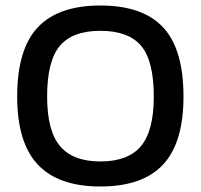

<svg xmlns="http://www.w3.org/2000/svg" viewBox="-20 -674 737 704"><path d="M348.1 9.8Q193.8 9.8 118.4 -70.8Q43 -151.4 43 -319.8Q43 -493.2 118.2 -573.5Q193.4 -653.8 348.1 -653.8Q503.4 -653.8 578.1 -573.7Q652.8 -493.7 652.8 -319.8Q652.8 -150.9 577.9 -70.6Q502.9 9.8 348.1 9.8ZM348.1 -82Q449.7 -82 496.8 -138.2Q543.9 -194.3 543.9 -319.8Q543.9 -451.2 497.3 -506.1Q450.7 -561 348.1 -561Q246.1 -561 199.5 -505.9Q152.8 -450.7 152.8 -319.8Q152.8 -194.3 200.2 -138.2Q247.6 -82 348.1 -82Z"/></svg>

Font: Kanit
Style: Regular
Weight: 400
Designer: Katatrad Team
Foundry: CadsonDemak
Version: Version 1.000;PS 001.000;hotconv 1.0.88;makeotf.lib2.5.64775